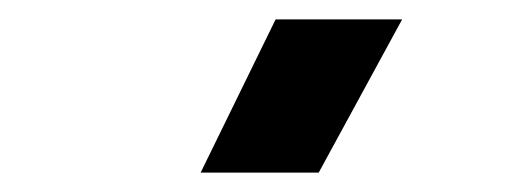

<svg xmlns="http://www.w3.org/2000/svg" viewBox="-20 -735 540 200"><path d="M312 -555.2H189L267.1 -714.8H398.9Z"/></svg>

Font: TASA Orbiter Text
Style: Bold
Weight: 700
Designer: Weizhong Zhang
Version: Version 1.000;Glyphs 3.1.2 (3151)